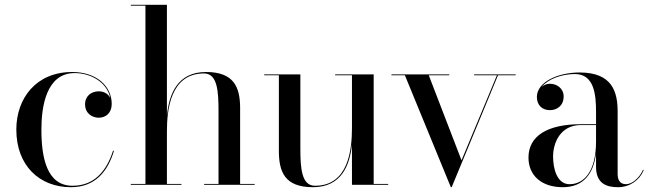

<svg xmlns="http://www.w3.org/2000/svg" viewBox="-20 -770 2702 800"><path d="M455 -142H451C424 -57.5 373 4 282 4C174 4 152.5 -115.5 152.5 -230C152.5 -324 172 -465.5 291 -465.5C356.5 -465.5 425.5 -429 439.5 -361.5C430.5 -380 412 -389.5 391.5 -389.5C361 -389.5 334.5 -370.5 334.5 -335.5C334.5 -295.5 366.5 -279.5 391.5 -279.5C422 -279.5 445.5 -300.5 445.5 -336.5C445.5 -410.5 383 -470 281 -470C130 -470 48 -360 48 -230C48 -80 144.5 10 275.5 10C376.5 10 429 -55.5 455 -142Z M525 -3.5V0H736V-3.5H675.5V-223C675.5 -312 690 -464 830 -464C885.5 -464 890.5 -391.5 890.5 -307.5V-3.5H830.5V0H1041V-3.5H980.5V-319C980.5 -406 955.5 -470 838.5 -470C717 -470 684 -374.5 675.5 -288V-750H525V-746.5H586V-3.5Z M1537 -3.5V-460H1376.5V-456.5H1446.5V-237C1446.5 -148 1432.5 4 1292.5 4C1236.5 4 1231.5 -68.5 1231.5 -152.5V-460H1081V-456.5H1142V-141C1142 -54 1166.5 10 1283.5 10C1403.5 10 1437.5 -82.5 1446.5 -168V0H1597.5V-3.5Z M1903 -102 1766.5 -456.5H1852V-460H1611V-456.5H1667L1858.5 10H1862L2055 -456.5H2128.5V-460H1955.5V-456.5H2050.5Z M2401 -252.5C2259 -252.5 2182 -202.5 2182 -113.5C2182 -37.5 2238 10 2324.5 10C2410.5 10 2453 -45 2463.5 -131.5V-75C2463.5 -4.5 2508 10 2555 10C2604 10 2644.5 -19 2662 -60.5L2659.5 -63C2643.5 -26.5 2612 -2.5 2589 -2.5C2560.5 -2.5 2553.5 -23 2553.5 -46.5V-304.5C2553.5 -385.5 2532.5 -468 2395 -468C2304 -468 2217 -428 2217 -366C2217 -330 2241 -311 2271.5 -311C2299 -311 2328.5 -328 2328.5 -368C2328.5 -402 2300 -421 2271.5 -421C2259 -421 2246.5 -416.5 2237 -408C2264 -441.5 2322 -461.5 2375.5 -461.5C2455.5 -461.5 2463.5 -376.5 2463.5 -304.5V-252.5ZM2353 -2.5C2300.5 -2.5 2284.5 -68 2284.5 -118C2284.5 -172.5 2313 -249 2401 -249H2463.5V-180.5C2463.5 -54.5 2412.5 -2.5 2353 -2.5Z"/></svg>

Font: Bodoni* 48pt
Style: Regular
Weight: 400
Version: Version 2.3